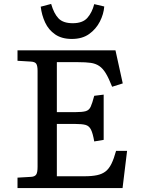

<svg xmlns="http://www.w3.org/2000/svg" viewBox="-20 -956 726 976"><path d="M69 0V-53L138 -57Q156 -58 163.5 -68Q171 -78 171 -108V-596Q171 -621 164.5 -631.5Q158 -642 136 -643L69 -647V-700H567L604 -532L550 -515Q533 -558 518 -583Q503 -608 484.5 -620.5Q466 -633 441 -636.5Q416 -640 378 -640H269V-386H363Q399 -386 416 -391Q433 -396 441 -413.5Q449 -431 459 -469L507 -475V-245L459 -237Q452 -278 442.5 -297Q433 -316 415 -321Q397 -326 361 -326H269V-60H409Q447 -60 473 -65.5Q499 -71 516.5 -84.5Q534 -98 546.5 -123.5Q559 -149 570 -189H626L603 0ZM345 -758Q294 -758 260.5 -781Q227 -804 209.5 -841.5Q192 -879 187 -922L240 -936Q254 -887 277.5 -862.5Q301 -838 350 -838Q400 -838 424 -865Q448 -892 459 -935L510 -923Q507 -884 487.5 -846Q468 -808 433 -783Q398 -758 345 -758Z"/></svg>

Font: Literata Variable Black
Style: Regular
Weight: 900
Designer: Latin by Veronika Burian and Jose Scaglione. Greek by Irene Vlachou. Cyrillic by Vera Evstafieva.
Foundry: TypeTogether
Version: Version 3.021